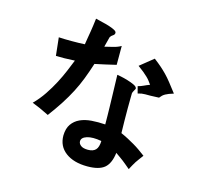

<svg xmlns="http://www.w3.org/2000/svg" viewBox="-119 -896 1237 1139"><g transform="rotate(15 500.0 -327.0)"><path d="M676 -434Q695 -439 710.5 -446.5Q726 -454 745 -461Q737 -472 729.5 -482Q722 -492 711 -502.5Q700 -513 685.5 -525Q671 -537 650 -552L732 -618Q757 -599 776 -582.5Q795 -566 813 -547.5Q831 -529 850 -505Q869 -481 895 -447Q878 -442 866.5 -437.5Q855 -433 846 -428Q837 -423 830 -416.5Q823 -410 816 -401Q783 -399 764 -399Q745 -399 732.5 -399Q720 -399 710.5 -397.5Q701 -396 687 -392ZM523 -640V-524Q488 -515 458.5 -509Q429 -503 394 -495Q377 -442 360 -398Q343 -354 321 -311.5Q299 -269 271 -225.5Q243 -182 205 -131Q173 -147 148.5 -158Q124 -169 100 -178Q135 -213 162.5 -254Q190 -295 211.5 -336Q233 -377 249 -415.5Q265 -454 277 -484Q239 -482 211 -481.5Q183 -481 161 -482L149 -593Q162 -592 183.5 -591.5Q205 -591 228 -591Q251 -591 273 -591.5Q295 -592 309 -593Q313 -619 316.5 -639Q320 -659 323 -677.5Q326 -696 328.5 -714.5Q331 -733 334 -757Q351 -752 374 -747Q397 -742 417.5 -735.5Q438 -729 452.5 -721.5Q467 -714 467 -705Q467 -694 456 -687.5Q445 -681 440 -671L424 -609Q444 -614 473.5 -621Q503 -628 523 -640ZM655 -140Q680 -129 700.5 -118Q721 -107 740 -96Q759 -85 777.5 -72Q796 -59 816 -44Q804 -28 795.5 -16.5Q787 -5 780 5.5Q773 16 767 27.5Q761 39 752 55Q738 43 727 34Q716 25 705.5 16.5Q695 8 683 0Q671 -8 656 -19Q648 47 615 75Q582 103 510 103Q426 103 376 65.5Q326 28 326 -38Q327 -81 345.5 -107.5Q364 -134 394.5 -148Q425 -162 465 -165Q505 -168 549 -165Q549 -195 548.5 -217.5Q548 -240 547.5 -270Q547 -300 545.5 -345.5Q544 -391 542 -468Q544 -468 564 -464Q584 -460 607.5 -453Q631 -446 650 -437Q669 -428 669 -416Q663 -405 659 -397.5Q655 -390 654 -385Q654 -379 653.5 -353Q653 -327 653 -291.5Q653 -256 653.5 -215.5Q654 -175 655 -140ZM430 -30Q430 -15 444.5 -4Q459 7 488 7Q520 7 535.5 -9.5Q551 -26 552 -64Q496 -74 463 -63.5Q430 -53 430 -30Z"/></g></svg>

Font: D2Coding
Style: Bold
Weight: 700
Monospace: yes
Designer: Yong-Rak Park; Jeong-Hwan Yoon; Sang-Min Lee;
Foundry: NHN Corporation
Version: Version 1.3.2; Build 20180524